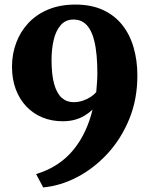

<svg xmlns="http://www.w3.org/2000/svg" viewBox="-20 -773 666 840"><path d="M310 -753Q378.5 -753 429.2 -730Q480 -707 513.8 -665.2Q547.5 -623.5 564.2 -566.5Q581 -509.5 581 -442.5Q581 -338.5 545.5 -252Q510 -165.5 450.5 -101Q391 -36.5 317.8 1.8Q244.5 40 169 47L138 -11.5Q191 -27.5 231.8 -54.8Q272.5 -82 302.2 -118.8Q332 -155.5 352.5 -199.8Q373 -244 385 -293.5Q370.5 -280 351.8 -268.2Q333 -256.5 308.8 -249.5Q284.5 -242.5 254 -242.5Q206.5 -242.5 166 -259Q125.5 -275.5 95.5 -307Q65.5 -338.5 49 -382.5Q32.5 -426.5 32.5 -481Q32.5 -536.5 50.8 -585.5Q69 -634.5 104.2 -672.2Q139.5 -710 191.2 -731.5Q243 -753 310 -753ZM302 -326Q324 -326 343.2 -332.8Q362.5 -339.5 377.5 -349.5Q392.5 -359.5 401 -370Q402 -382.5 403.2 -396.5Q404.5 -410.5 405.2 -424.2Q406 -438 406 -449.5Q406 -492.5 402.8 -529.2Q399.5 -566 392.2 -595.2Q385 -624.5 372.8 -645.2Q360.5 -666 343 -676.8Q325.5 -687.5 301.5 -687.5Q267 -687.5 245.8 -663.2Q224.5 -639 215 -598.8Q205.5 -558.5 205.5 -511Q205.5 -446 217 -405.2Q228.5 -364.5 250 -345.2Q271.5 -326 302 -326Z"/></svg>

Font: Merriweather 24pt Black
Style: Regular
Weight: 900
Designer: Eben Sorkin
Foundry: Eben Sorkin
Version: Version 2.100